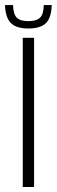

<svg xmlns="http://www.w3.org/2000/svg" viewBox="-34 -752 228 772"><path d="M57.5 0V-600H103V0ZM80 -637.5Q31.5 -637.5 9.8 -659.2Q-12 -681 -14 -731.5H18.5Q19 -696.5 32.8 -681.8Q46.5 -667 80 -667Q114 -667 127.8 -681.8Q141.5 -696.5 142 -731.5H174Q172.5 -681 150.8 -659.2Q129 -637.5 80 -637.5Z"/></svg>

Font: Big Shoulders Stencil Display Thin Light
Style: Regular
Weight: 300
Version: Version 2.001